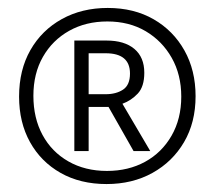

<svg xmlns="http://www.w3.org/2000/svg" viewBox="-20 -602 540 483"><path d="M248 -139Q182 -139 132.5 -167Q83 -195 55.5 -244.5Q28 -294 28 -359Q28 -426 56.5 -476Q85 -526 135.5 -554Q186 -582 251 -582Q317 -582 366.5 -553.5Q416 -525 444 -475Q472 -425 472 -360Q472 -294 443 -244.5Q414 -195 363.5 -167Q313 -139 248 -139ZM249 -172Q303 -172 345 -195Q387 -218 411.5 -260.5Q436 -303 436 -359Q436 -414 412 -456.5Q388 -499 346.5 -523.5Q305 -548 250 -548Q196 -548 154 -524.5Q112 -501 88 -459Q64 -417 64 -361Q64 -305 87 -262.5Q110 -220 152 -196Q194 -172 249 -172ZM167 -222V-500H248Q293 -500 318 -479Q343 -458 343 -419Q343 -384 326.5 -366.5Q310 -349 288 -341L358 -222H316L253 -333H203V-222ZM246 -365Q272 -365 289.5 -376.5Q307 -388 307 -417Q307 -468 246 -468H203V-365Z"/></svg>

Font: Noto Sans Mono ExtraCondensed Light
Style: Regular
Weight: 300
Width: 2
Designer: Monotype Design Team
Foundry: Monotype Imaging Inc.
Version: Version 2.014; ttfautohint (v1.8.4.7-5d5b)